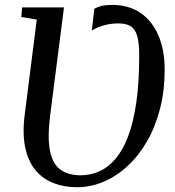

<svg xmlns="http://www.w3.org/2000/svg" viewBox="-20 -774 734 804"><path d="M302.5 10Q249.5 10 205 -7Q160.5 -24 129.5 -60.2Q98.5 -96.5 85.8 -155.5Q73 -214.5 84 -298L134 -692L69 -703L73 -743H248L190 -291Q178 -195 189.8 -140.2Q201.5 -85.5 234.2 -62.8Q267 -40 317 -40Q359.5 -40 397 -57Q434.5 -74 465 -110.5Q495.5 -147 517.5 -205.8Q539.5 -264.5 551.2 -348Q563 -431.5 563 -542.5Q563 -595.5 554.2 -624.5Q545.5 -653.5 526.2 -664.8Q507 -676 475.5 -676Q444.5 -676 416.2 -668.2Q388 -660.5 364.5 -646L375 -737.5Q387.5 -744.5 405.2 -749Q423 -753.5 449.5 -753.5Q518.5 -753.5 567.8 -720.2Q617 -687 643.2 -626Q669.5 -565 669.5 -482Q669.5 -394 650 -318.2Q630.5 -242.5 595.5 -182Q560.5 -121.5 514.2 -78.8Q468 -36 414 -13Q360 10 302.5 10Z"/></svg>

Font: Merriweather 36pt
Style: Italic
Weight: 400
Italic angle: -7.8°
Version: Version 2.101